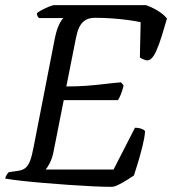

<svg xmlns="http://www.w3.org/2000/svg" viewBox="-29 -724 667 744"><path d="M403 0Q374 0 331 -2Q288 -4 238.5 -7.5Q189 -11 141 -15Q93 -19 53.5 -23.5Q14 -28 -9 -32Q-7 -40 -3 -46.5Q1 -53 5 -57L34 -61Q56 -63 68 -72Q80 -81 87.5 -100.5Q95 -120 102 -158L183 -573Q190 -608 200 -628.5Q210 -649 217 -654H122Q120 -656 117 -660.5Q114 -665 114 -673Q121 -679 134.5 -686Q148 -693 161.5 -698.5Q175 -704 180 -704H537Q560 -696 583 -682Q606 -668 618 -652Q608 -617 597.5 -583.5Q587 -550 576.5 -526.5Q566 -503 554 -494Q544 -487 530.5 -492.5Q517 -498 513 -501L516 -638Q499 -642 470 -646Q441 -650 407.5 -652.5Q374 -655 339 -655Q314 -655 299 -644Q284 -633 276.5 -615Q269 -597 265 -575L228 -389Q269 -389 304 -391.5Q339 -394 372 -398Q405 -402 440 -405L450 -393Q445 -372 439 -357.5Q433 -343 428 -336H218L178 -134Q173 -110 164 -92.5Q155 -75 148 -67H411L494 -229Q509 -229 521.5 -224Q534 -219 533 -213Q531 -189 523 -157Q515 -125 506 -95Q497 -65 490 -44Q480 -37 463 -26.5Q446 -16 430 -8Q414 0 403 0Z"/></svg>

Font: Texturina Medium 12pt
Style: Italic
Weight: 400
Italic angle: -11°
Version: Version 1.002